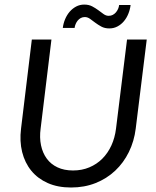

<svg xmlns="http://www.w3.org/2000/svg" viewBox="-20 -815 682 842"><path d="M65.4 0ZM300.3 -67.4Q339.4 -67.4 371.8 -81.1Q404.3 -94.7 428.7 -119.1Q453.1 -143.6 468.5 -177.2Q483.9 -210.9 488.8 -251L537.1 -641.6H623.5L575.2 -251Q568.4 -195.8 545.2 -148.4Q522 -101.1 485.1 -66.4Q448.2 -31.7 399.2 -12.2Q350.1 7.3 291.5 7.3Q233.4 7.3 189.5 -12.2Q145.5 -31.7 117.2 -66.4Q88.9 -101.1 77.1 -148.4Q65.4 -195.8 72.3 -251L119.6 -641.6H205.6L158.2 -251.5Q152.8 -211.4 159.9 -177.7Q167 -144 185.1 -119.4Q203.1 -94.7 232.2 -81.1Q261.2 -67.4 300.3 -67.4ZM456.5 -745.6Q466.8 -745.6 474.6 -749.8Q482.4 -753.9 488.3 -760.7Q494.1 -767.6 497.8 -775.9Q501.5 -784.2 502.4 -793H552.7Q550.3 -772.9 542.7 -754.4Q535.2 -735.8 523.2 -721.7Q511.2 -707.5 495.1 -699Q479 -690.4 459.5 -690.4Q439.5 -690.4 424.8 -698.2Q410.2 -706.1 397.9 -715.3Q385.7 -724.6 374.8 -732.4Q363.8 -740.2 352.1 -740.2Q342.3 -740.2 334.5 -736.1Q326.7 -731.9 321 -725.1Q315.4 -718.3 311.8 -709.7Q308.1 -701.2 307.1 -692.4H255.4Q257.8 -712.4 265.6 -731Q273.4 -749.5 285.6 -763.7Q297.9 -777.8 314 -786.4Q330.1 -794.9 349.6 -794.9Q369.6 -794.9 384.3 -787.1Q398.9 -779.3 411.1 -770.3Q423.3 -761.2 434.1 -753.4Q444.8 -745.6 456.5 -745.6Z"/></svg>

Font: Carlito
Style: Italic
Weight: 400
Italic angle: -7°
Designer: Lukasz Dziedzic
Foundry: tyPoland Lukasz Dziedzic
Version: Version 1.104